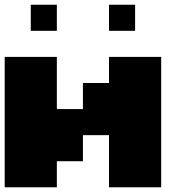

<svg xmlns="http://www.w3.org/2000/svg" viewBox="-20 -798 818 818"><path d="M222.2 -111.1V0H0V-555.6H222.2V-333.3H333.3V-444.4H444.4V-555.6H666.7V0H444.4V-222.2H333.3V-111.1ZM222.2 -666.7H111.1V-777.8H222.2ZM555.6 -666.7H444.4V-777.8H555.6Z"/></svg>

Font: Pixeloid Sans
Style: Bold
Weight: 700
Monospace: yes
Designer: GGBot
Version: 0.3